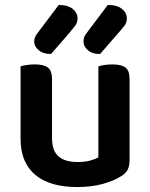

<svg xmlns="http://www.w3.org/2000/svg" viewBox="-20 -740 606 775"><path d="M503 -93Q503 -70 495 -54.5Q487 -39 466 -27Q437 -9 392.5 3Q348 15 291 15Q239 15 197 3.5Q155 -8 125 -32Q95 -56 79 -93Q63 -130 63 -181V-472Q71 -475 86.5 -477.5Q102 -480 121 -480Q156 -480 173 -467.5Q190 -455 190 -421V-183Q190 -131 216.5 -108.5Q243 -86 292 -86Q323 -86 344.5 -92Q366 -98 377 -105V-472Q385 -475 400.5 -477.5Q416 -480 434 -480Q470 -480 486.5 -467.5Q503 -455 503 -421ZM217 -720Q254 -720 273.5 -704Q293 -688 293 -666Q293 -649 284 -637Q275 -625 259 -606L186 -522Q154 -522 136 -537.5Q118 -553 118 -572Q118 -583 122 -591.5Q126 -600 135 -611ZM415 -720Q453 -720 472.5 -704Q492 -688 492 -666Q492 -649 483 -637Q474 -625 457 -606L384 -522Q352 -522 334.5 -537.5Q317 -553 317 -572Q317 -583 320.5 -591.5Q324 -600 333 -611Z"/></svg>

Font: Baloo 2 Latin SemiBold
Style: Regular
Weight: 400
Designer: Sarang Kulkarni and Ek Type
Foundry: Ek Type
Version: Version 1.001